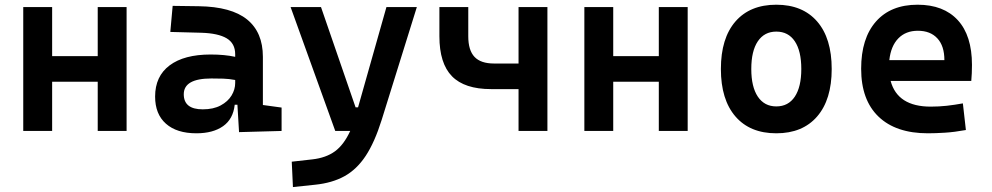

<svg xmlns="http://www.w3.org/2000/svg" viewBox="-20 -547 4142 802"><path d="M77.1 0V-517.6H197.8V-312.5H388.2V-517.6H508.8V0H388.2V-205.6H197.8V0Z M800.3 9.8Q718.3 9.8 673.1 -30.3Q627.9 -70.3 627.9 -143.6Q627.9 -228.5 688.5 -273.9Q749 -319.3 859.9 -319.3Q918.5 -319.3 962.4 -309.6V-320.3Q962.4 -365.7 926.8 -387Q891.1 -408.2 820.3 -410.2L691.4 -413.6L701.2 -522.5L810.5 -521Q946.3 -519 1012.2 -465.6Q1078.1 -412.1 1078.1 -309.6V-108.4L1156.2 -97.7V0L978.5 4.9L971.7 -109.4H960.4Q954.1 -49.8 911.9 -20Q869.6 9.8 800.3 9.8ZM826.7 -90.3Q871.6 -90.3 901.9 -106.7Q932.1 -123 947.3 -148.2Q962.4 -173.3 962.4 -200.2V-212.9Q936 -217.8 912.4 -218.5Q888.7 -219.2 862.8 -219.2Q747.6 -219.2 747.6 -153.3Q747.6 -90.3 826.7 -90.3Z M1380.4 0 1193.8 -517.6H1320.8L1465.3 -98.6H1475.6L1594.2 -517.6H1721.2L1574.2 -45.9Q1544.9 47.4 1507.6 104Q1470.2 160.6 1418.9 189Q1367.7 217.3 1296.4 224.6L1203.6 234.4L1198.7 128.4L1284.7 118.7Q1341.8 112.3 1379.2 85Q1416.5 57.6 1442.9 0Z M2031.2 -174.8Q1920.4 -174.8 1867.9 -228.5Q1815.4 -282.2 1815.4 -395.5V-517.6H1936V-395.5Q1936 -336.9 1962.2 -309.3Q1988.3 -281.7 2043.5 -281.7H2146V-517.6H2266.6V0H2146V-174.8Z M2420.9 0V-517.6H2541.5V-312.5H2731.9V-517.6H2852.5V0H2731.9V-205.6H2541.5V0Z M3222.7 9.8Q3112.8 9.8 3052 -60.5Q2991.2 -130.9 2991.2 -258.8Q2991.2 -387.2 3052 -457.3Q3112.8 -527.3 3222.7 -527.3Q3332.5 -527.3 3393.3 -457.3Q3454.1 -387.2 3454.1 -258.8Q3454.1 -130.9 3393.3 -60.5Q3332.5 9.8 3222.7 9.8ZM3222.7 -102.5Q3272.9 -102.5 3300 -143.3Q3327.1 -184.1 3327.1 -258.8Q3327.1 -334 3300 -374.5Q3272.9 -415 3222.7 -415Q3172.9 -415 3145.5 -374.5Q3118.2 -334 3118.2 -258.8Q3118.2 -184.1 3145.5 -143.3Q3172.9 -102.5 3222.7 -102.5Z M3856 9.8Q3722.2 9.8 3649.7 -59.8Q3577.1 -129.4 3577.1 -259.8Q3577.1 -386.7 3638.9 -457Q3700.7 -527.3 3813 -527.3Q3921.4 -527.3 3980.7 -462.9Q4040 -398.4 4040 -275.9Q4040 -240.2 4037.1 -209H3700.2Q3729 -101.6 3867.7 -101.6Q3901.9 -101.6 3934.8 -105.2Q3967.8 -108.9 4002 -115.2L4014.6 -3.9Q3966.3 4.9 3926.5 7.3Q3886.7 9.8 3856 9.8ZM3814 -418.5Q3763.2 -418.5 3732.2 -386.5Q3701.2 -354.5 3694.8 -295.9H3924.8Q3924.8 -355 3895.5 -386.7Q3866.2 -418.5 3814 -418.5Z"/></svg>

Font: Caskaydia Cove SemiBold
Style: Regular
Weight: 600
Monospace: yes
Designer: Aaron Bell
Foundry: Saja Typeworks
Version: Version 4.300; ttfautohint (v1.8.3)